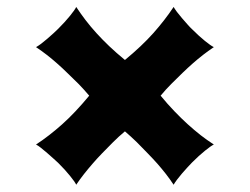

<svg xmlns="http://www.w3.org/2000/svg" viewBox="-20 -605 704 541"><path d="M144 -146Q138.7 -150.9 130.4 -158.4Q122.1 -166 113 -173.8Q104 -181.6 95.7 -188.2Q87.4 -194.8 81.5 -197.8Q118.7 -222.2 155 -254.6Q191.4 -287.1 231.4 -335.4Q217.3 -352.1 201.2 -368.7Q184.1 -385.3 169.4 -399.7Q154.8 -414.1 140.6 -426.5Q126.5 -439 112.1 -450.2Q97.7 -461.4 81.5 -472.2Q86.9 -475.1 95.5 -481.4Q104 -487.8 113 -495.6Q122.1 -503.4 130.4 -511Q138.7 -518.6 144 -523.9Q163.6 -543.5 177.2 -560.3Q190.9 -577.1 194.8 -585.4Q207 -566.9 220.9 -548.6Q234.9 -530.3 251.5 -512Q268.1 -493.7 287.8 -474.9Q307.6 -456.1 332 -436Q379.4 -475.1 411.9 -511.5Q444.3 -547.9 469.2 -585.4Q472.2 -580.1 478.5 -571.5Q484.9 -563 492.7 -554Q500.5 -544.9 508.1 -536.4Q515.6 -527.8 521 -522.9Q540.5 -503.4 557.4 -489.7Q574.2 -476.1 582.5 -472.2Q566.4 -461.4 552 -450.2Q537.6 -439 523.4 -426.5Q509.3 -414.1 494.4 -399.7Q479.5 -385.3 462.9 -368.7Q446.3 -352.1 432.6 -335.4Q452.6 -311 471.7 -291.3Q490.7 -271.5 509 -254.9Q527.3 -238.3 545.4 -224.1Q563.5 -210 582.5 -197.8Q574.2 -193.8 557.4 -180.2Q540.5 -166.5 521 -147Q515.6 -141.6 508.1 -133.3Q500.5 -125 492.7 -116Q484.9 -106.9 478.5 -98.4Q472.2 -89.8 469.2 -84.5Q458.5 -100.6 447.3 -115Q436 -129.4 423.6 -143.6Q411.1 -157.7 396.7 -172.4Q382.3 -187 365.7 -204.1Q348.6 -220.7 332 -234.9Q314.9 -220.7 298.3 -204.1Q281.2 -187 267.1 -172.4Q252.9 -157.7 240.5 -143.3Q228 -128.9 216.8 -114.7Q205.6 -100.6 194.8 -84.5Q190.9 -92.8 177.2 -109.6Q163.6 -126.5 144 -146Z"/></svg>

Font: Arbutus
Style: Regular
Weight: 400
Designer: Karolina Lach
Foundry: Sorkin Type Co.
Version: Version 1.003